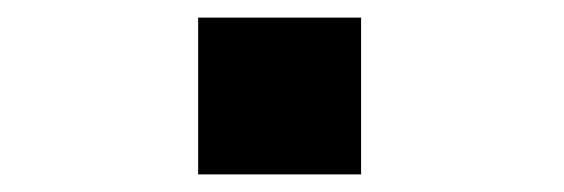

<svg xmlns="http://www.w3.org/2000/svg" viewBox="-20 -413 640 218"><path d="M390 -393V-215H205V-393Z"/></svg>

Font: iA Writer Duo S
Style: Bold
Weight: 700
Designer: Mike Abbink, Paul van der Laan, Pieter van Rosmalen, Oliver Reichenstein
Foundry: Bold Monday and Information Architects Inc.
Version: Version 2.000